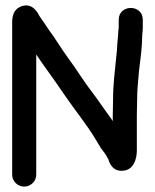

<svg xmlns="http://www.w3.org/2000/svg" viewBox="-20 -661 573 710"><path d="M417 -538C417 -526.3 413 -499 413 -484C413 -477.1 411.4 -465.6 410.1 -452.4C404.9 -398.1 398.1 -351.2 398 -289.3C397.4 -266.7 397 -247.2 397 -233V-213.1C395.3 -215.8 393.9 -218.5 392 -221C368.7 -252.1 346.7 -285.7 320.8 -320.2C289 -360.6 261.8 -406.9 228.1 -451.9C210 -476.4 181.3 -523.3 161.3 -549.7C149.3 -567 138.7 -584.1 125.7 -602C122.5 -607.2 103.5 -652.5 60.6 -638.2C27.1 -627.1 25 -595.1 25 -577V-15C25 10.3 46 29 69.5 29C92.9 29 114 10.3 114 -15V-459.7C128.2 -438.5 143.1 -416.6 156.9 -398.1C177.4 -370.4 199.7 -336.9 219.4 -308.8C257.7 -252.7 300.3 -201.2 333.1 -146.6L346.2 -124.7C356.9 -105.5 365.8 -98.4 371.1 -88.9L380.9 -71.4C381.6 -69.8 390.2 -31.3 425.8 -29.5C477.4 -26.9 486 -78.4 486 -105V-233C486 -246.9 486.3 -264.3 487 -287.6C487 -330 490.8 -357.5 493.9 -397.6C499.1 -440.6 505.8 -485.4 506 -533.6C506.6 -538.9 508 -548.2 508 -556V-588C508 -646.4 419 -645.9 419 -588V-559.1C418.3 -551.3 417 -544.9 417 -538Z"/></svg>

Font: Just Breathe
Style: Bd
Weight: 400
Foundry: Cannot Into Space Fonts
Version: Version 0.72